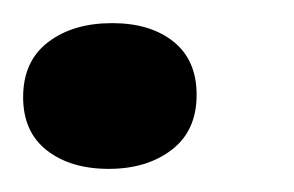

<svg xmlns="http://www.w3.org/2000/svg" viewBox="-42 -124 254 166"><path d="M128 -42Q128 -11 106.5 5.5Q85 22 52 22Q19 22 -1.5 6Q-22 -10 -22 -40Q-22 -71 -0.5 -87.5Q21 -104 55 -104Q88 -104 108 -88Q128 -72 128 -42Z"/></svg>

Font: Sansita
Style: Italic
Weight: 400
Italic angle: -11°
Designer: Pablo Cosgaya
Foundry: Omnibus-Type
Version: Version 1.006